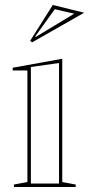

<svg xmlns="http://www.w3.org/2000/svg" viewBox="-20 -751 358 771"><path d="M36 0V-10L90 -20V-468H31V-479L230 -515V-20L284 -10V0ZM104 -14H217V-498L104 -482ZM109 -581 101 -587 192 -731 318 -700ZM121 -604 124 -603 278 -696 200 -714Z"/></svg>

Font: Kalnia Glaze Thin Medium
Style: Regular
Weight: 500
Version: Version 1.110